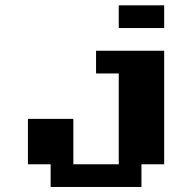

<svg xmlns="http://www.w3.org/2000/svg" viewBox="-20 -628 734 734"><path d="M173.6 0H86.8V-173.6H260.4V0H434V-347.2H347.2V-434H607.6V0H520.8V86.8H173.6ZM434 -520.8V-607.6H607.6V-520.8Z"/></svg>

Font: 8-bit Operator+ 8
Style: Bold
Weight: 700
Designer: GrandChaos9000
Version: Version 1.3.0 - August 1, 2014